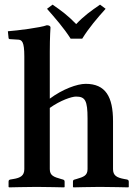

<svg xmlns="http://www.w3.org/2000/svg" viewBox="-20 -807 590 829"><path d="M468 -77V-284C468 -389 436 -445 350 -445C313 -445 250 -422 195 -381V-583C195 -648 198 -688 198 -688C198 -695 191 -698 182 -698C157 -688 55 -675 14 -672L17 -643C17 -640 20 -638 23 -638L55 -636C75 -636 85 -628 85 -563V-77C85 -49 69 -39 37 -34L25 -32C20 -31 17 -29 17 -23V0L19 2C19 2 103 0 138 0C177 0 257 2 257 2L259 0V-23C259 -29 255 -31 251 -32L244 -34C212 -43 195 -49 195 -77V-341C241 -374 290 -390 308 -390C348 -390 358 -373 358 -295V-77C358 -49 341 -43 310 -34L303 -32C298 -31 295 -29 295 -23V0L297 2C297 2 376 0 411 0C450 0 534 2 534 2L536 0V-23C536 -29 532 -31 528 -32L517 -34C484 -40 468 -49 468 -77ZM335 -640C364 -687 400 -729 436 -769L412 -787C373 -760 343 -739 309 -703C272 -741 246 -760 207 -787L183 -769C218 -729 256 -686 285 -640Z"/></svg>

Font: Libertinus Serif Semibold
Style: Regular
Weight: 600
Designer: Philipp H. Poll, Khaled Hosny
Foundry: Caleb Maclennan
Version: Version 7.050;RELEASE